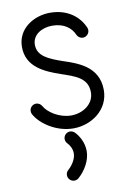

<svg xmlns="http://www.w3.org/2000/svg" viewBox="-101 -709 740 1072"><g transform="rotate(-10 268.5 -172.5)"><path d="M63 -106C95.7 -45.9 183.6 12.2 278.3 12.2C380.9 12.2 481.4 -58.1 481.4 -169.9C481.4 -306.6 358.9 -342.8 282.7 -368.7C205.6 -395.5 146 -420.9 146 -484.9C146 -541.5 200.7 -573.2 259.3 -573.2C326.7 -573.2 366.7 -540 383.8 -500C389.2 -487.3 402.3 -477.5 417.5 -477.5C437.5 -477.5 454.1 -494.1 454.1 -514.2C454.1 -519 453.1 -523.9 451.2 -528.3C424.3 -591.8 360.8 -646.5 259.3 -646.5C170.9 -646.5 72.8 -591.3 72.8 -484.9C72.8 -369.1 176.8 -328.1 259.3 -299.3C337.4 -272.5 408.2 -252 408.2 -169.9C408.2 -103.5 345.2 -61 278.3 -61C211.9 -61 148.4 -102.5 127.4 -141.1C121.6 -151.9 108.9 -160.2 95.2 -160.2C75.2 -160.2 58.6 -143.6 58.6 -123.5C58.6 -117.2 60.1 -111.3 63 -106ZM229 88.4C242.2 101.6 254.9 124 254.9 149.4C254.9 178.2 235.4 212.4 208 236.3C200.2 243.2 195.8 252.9 195.8 263.7C195.8 283.7 212.4 300.3 232.4 300.3C241.7 300.3 250 296.9 256.8 291C294.9 257.3 328.1 203.6 328.1 149.4C328.1 99.6 302.7 58.6 280.8 36.6C274.9 30.8 265.1 25.9 254.9 25.9C234.9 25.9 218.3 42.5 218.3 62.5C218.3 72.8 223.1 82.5 229 88.4Z"/></g></svg>

Font: Velvelyne
Style: Regular
Weight: 400
Designer: Manon Van der Borght et Mariel Nils
Foundry: Velvetyne
Version: Version 1.070;Glyphs 3.3.1 (3343)